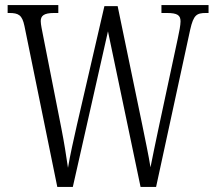

<svg xmlns="http://www.w3.org/2000/svg" viewBox="-20 -734 847 754"><path d="M76 -632 205 0H266L404 -611L532 0H593L727 -618C740 -675 752 -683 789 -683H799V-714H614V-683H635C677 -683 689 -674 689 -650C689 -636 684 -609 678 -582L603 -232C590 -172 580 -121 571 -77C563 -127 552 -177 539 -242L442 -710H390L282 -243C268 -180 256 -129 247 -75C239 -128 233 -169 221 -230L150 -590C145 -616 140 -638 140 -651C140 -671 151 -683 192 -683H209V-714H10V-683H16C53 -683 67 -675 76 -632Z"/></svg>

Font: Noto Serif Hebrew ExtraCondensed Light
Style: Regular
Weight: 300
Width: 2
Designer: Monotype Design Team
Foundry: Monotype Imaging Inc.
Version: Version 2.004